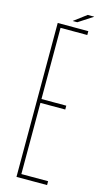

<svg xmlns="http://www.w3.org/2000/svg" viewBox="-134 -921 526 964"><g transform="rotate(15 129.5 -439.0)"><path d="M60 0V-800H219V-780H80V-410H209V-390H80V-20H219V0ZM131 -829V-830L195 -878H228V-877L154 -829Z"/></g></svg>

Font: Big Shoulders Display Thin
Style: Regular
Weight: 100
Designer: Patric King
Foundry: XO Type Co
Version: Version 1.000; ttfautohint (v1.8.2)